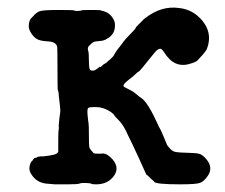

<svg xmlns="http://www.w3.org/2000/svg" viewBox="-20 -458 587 501"><path d="M358 -410Q401 -444 448 -437Q484 -433 508 -404Q532 -375 523 -340Q520 -329 517 -325.5Q514 -322 512 -319Q510 -316 505.5 -311.5Q501 -307 496.5 -301.5Q492 -296 477 -292Q435 -278 408 -322Q404 -328 401 -330Q394 -333 385 -322.5Q376 -312 369 -303Q362 -294 352.5 -282.5Q343 -271 341.5 -271Q340 -271 333.5 -264.5Q327 -258 316 -250Q299 -237 303 -232Q304 -231 312 -227Q320 -223 321.5 -222Q323 -221 323.5 -221Q324 -221 327.5 -218.5Q331 -216 333 -214.5Q335 -213 339 -209.5Q343 -206 349 -202Q366 -191 393 -131Q395 -126 396.5 -124Q398 -122 399.5 -118.5Q401 -115 406.5 -102.5Q412 -90 414 -84.5Q416 -79 417.5 -77.5Q419 -76 423 -71Q427 -66 433 -63Q439 -60 465.5 -59.5Q492 -59 500.5 -56.5Q509 -54 519 -42Q538 -19 520 4Q512 15 502.5 19Q493 23 450 23Q385 23 382 16Q382 15 377.5 11.5Q373 8 369 3.5Q365 -1 363.5 -1Q362 -1 357 -13Q352 -25 343.5 -43Q335 -61 332.5 -66.5Q330 -72 326 -80.5Q322 -89 315 -103Q303 -131 290.5 -143.5Q278 -156 278 -157.5Q278 -159 269 -166Q251 -178 232.5 -178.5Q214 -179 210.5 -176.5Q207 -174 208.5 -158Q210 -142 211 -137Q212 -132 212 -105Q212 -78 213 -74Q214 -70 218.5 -65Q223 -60 223 -60Q223 -57 235.5 -57Q248 -57 248.5 -57.5Q249 -58 254.5 -56.5Q260 -55 268 -48Q294 -24 278 0Q262 23 231 23Q220 23 218.5 21.5Q217 20 204.5 19.5Q192 19 187.5 21Q183 23 156.5 23Q130 23 123 23Q107 22 100 21Q75 18 62 -3Q52 -17 61 -35Q62 -37 62.5 -36.5Q63 -36 66 -41Q69 -46 71.5 -46Q74 -46 75.5 -47Q77 -48 77 -48Q77 -48 80 -49Q83 -50 89.5 -50Q96 -50 97.5 -50.5Q99 -51 100.5 -51Q102 -51 105.5 -51.5Q109 -52 119 -54Q129 -56 132 -62V-88Q132 -115 133 -119.5Q134 -124 133.5 -125.5Q133 -127 133.5 -134Q134 -141 135 -149.5Q136 -158 137 -164Q138 -170 136 -186Q134 -202 133.5 -207Q133 -212 133 -215Q132 -222 131 -222Q130 -222 130 -277.5Q130 -333 129 -337Q125 -349 105.5 -350Q86 -351 77.5 -355.5Q69 -360 62 -370.5Q55 -381 55 -389.5Q55 -398 57.5 -404Q60 -410 65 -414Q74 -425 83 -428.5Q92 -432 132.5 -432Q173 -432 174.5 -430.5Q176 -429 184 -429.5Q192 -430 193 -431Q194 -432 218 -432Q242 -432 243 -431Q244 -430 250 -429Q271 -423 279 -401Q280 -398 280 -391Q280 -384 278 -378Q273 -363 254 -354Q247 -351 236 -350.5Q225 -350 220.5 -346Q216 -342 214 -340Q212 -338 211 -337Q208 -331 210 -326Q212 -321 212 -299Q212 -277 216 -275Q224 -271 232.5 -278Q241 -285 241.5 -283.5Q242 -282 246.5 -286.5Q251 -291 251 -290.5Q251 -290 254.5 -292.5Q258 -295 258.5 -295Q259 -295 260.5 -297Q262 -299 262.5 -299Q263 -299 268.5 -304Q274 -309 274 -309.5Q274 -310 275.5 -311.5Q277 -313 277 -313.5Q277 -314 278 -315.5Q279 -317 282 -322Q285 -327 291.5 -335Q298 -343 302 -349Q306 -355 320 -369Q334 -383 334 -385Q334 -387 342.5 -395Q351 -403 353 -405.5Q355 -408 358 -410Z"/></svg>

Font: TT2020 Style E
Style: Regular
Weight: 400
Version: Version 00.2